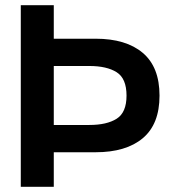

<svg xmlns="http://www.w3.org/2000/svg" viewBox="-20 -719 654 739"><path d="M60 -699H187V-570H348Q465 -570 529.5 -515.5Q594 -461 594 -351Q594 -241 529.5 -187Q465 -133 348 -133H187V0H60ZM324 -238Q391 -238 429 -262Q467 -286 467 -351Q467 -417 429 -441Q391 -465 324 -465H187V-238Z"/></svg>

Font: Prompt Medium
Style: Regular
Weight: 500
Designer: Katatrad Team
Foundry: CadsonDemak
Version: Version 1.001